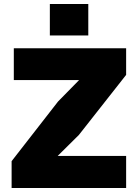

<svg xmlns="http://www.w3.org/2000/svg" viewBox="-20 -939 690 959"><path d="M38 0V-134L270 -432L375 -539H223H49V-698H610V-565L374 -265L268 -160H420H610V0ZM229 -762V-919H421V-762Z"/></svg>

Font: Azeret Mono ExtraBold
Style: Regular
Weight: 800
Designer: Martin Vácha
Foundry: Displaay
Version: Version 1.002